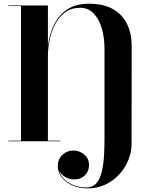

<svg xmlns="http://www.w3.org/2000/svg" viewBox="-20 -780 826 1060"><path d="M26 -3.5H96V-746.5H26V-750H244.5V-524Q249 -564.5 262.8 -606Q276.5 -647.5 302.2 -682.2Q328 -717 368.8 -738.2Q409.5 -759.5 469 -759.5Q552.5 -759.5 605 -729Q657.5 -698.5 682.2 -645.8Q707 -593 707 -526.5L706.5 11.5Q706.5 60 688 104.8Q669.5 149.5 636.8 184.5Q604 219.5 560 239.8Q516 260 465 260Q417 260 379.5 243.5Q342 227 320.5 199Q299 171 299 137Q299 99.5 324.2 75.2Q349.5 51 386 51Q418.5 51 445 73Q471.5 95 471.5 132Q471.5 164.5 449 187.5Q426.5 210.5 388 210.5Q361.5 210.5 339.2 196.5Q317 182.5 307 163Q318.5 204.5 361.2 229.8Q404 255 456.5 255Q492.5 255 513 230.2Q533.5 205.5 542.8 165Q552 124.5 554.5 76Q557 27.5 557 -20V-508Q557 -571.5 541.8 -623.5Q526.5 -675.5 496.5 -706.2Q466.5 -737 422.5 -737Q373.5 -737 339.5 -711.8Q305.5 -686.5 284.5 -646.2Q263.5 -606 254 -559.5Q244.5 -513 244.5 -470.5V-3.5H313.5V0H26Z"/></svg>

Font: Bodoni* 48
Style: Bold
Weight: 700
Version: Version 2.2